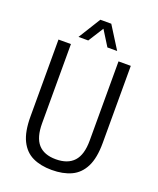

<svg xmlns="http://www.w3.org/2000/svg" viewBox="-159 -965 883 1073"><g transform="rotate(20 282.0 -429.0)"><path d="M280 12Q214 12 166.5 -10.5Q119 -33 93 -85.5Q67 -138 67 -228V-686H141V-215Q141 -131 176 -91.5Q211 -52 281 -52Q352 -52 388 -91.5Q424 -131 424 -215V-686H497V-228Q497 -138 470.5 -85.5Q444 -33 395.5 -10.5Q347 12 280 12ZM167 -738 249 -870H314L397 -738H339L266 -855H299L225 -738Z"/></g></svg>

Font: Archivo Condensed Light
Style: Regular
Weight: 300
Width: 3
Designer: Hector Gatti
Foundry: Omnibus-Type
Version: Version 2.001